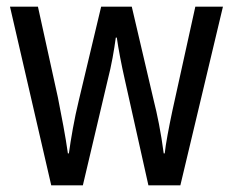

<svg xmlns="http://www.w3.org/2000/svg" viewBox="-20 -557 699 577"><path d="M355 -318 426 0H522L650 -537H567L498 -224C487 -172 478 -124 475 -96H472C464 -158 452 -216 442 -255L376 -537H284L217 -256C203 -199 193 -139 187 -96H184C177 -147 165 -208 154 -264L94 -537H10L134 0H229L304 -318C315 -360 323 -407 328 -444H331C336 -409 345 -362 355 -318Z"/></svg>

Font: Noto Sans Malayalam Condensed
Style: Regular
Weight: 400
Width: 3
Designer: Jelle Bosma - Monotype Design Team
Foundry: Monotype Imaging Inc.
Version: Version 2.104